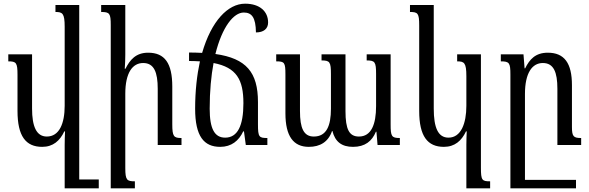

<svg xmlns="http://www.w3.org/2000/svg" viewBox="-20 -787 3199 1042"><path d="M209 10C268 10 305 -23 329 -74H333C332 -49 331 -25 331 0V235H516V187H410V-760H281V-722C319 -722 331 -715 331 -642V-213C331 -117 302 -46 234 -46C177 -46 154 -102 154 -198V-492H25V-454C68 -454 75 -447 75 -381V-185C75 -48 120 10 209 10Z M965 -38C923 -38 915 -46 915 -113V-317C915 -444 874 -501 784 -501C717 -501 685 -462 661 -414H657C659 -440 660 -466 660 -491V-760H529V-722C575 -722 581 -714 581 -651V235H712V197C669 197 660 191 660 125V-278C660 -392 699 -445 757 -445C816 -445 836 -395 836 -305V0H965Z M1175 10C1236 10 1276 -23 1300 -74H1304L1314 0H1431V-38C1386 -38 1380 -43 1380 -112V-233C1380 -394 1317 -470 1149 -494C1186 -642 1248 -719 1303 -719C1346 -719 1368 -693 1369 -611C1411 -611 1435 -631 1435 -665C1435 -724 1391 -767 1310 -767C1217 -767 1127 -673 1077 -500C1055 -501 1031 -502 1006 -502V-456C1027 -456 1047 -455 1065 -454C1049 -380 1039 -294 1039 -197C1039 -47 1087 10 1175 10ZM1118 -197C1118 -293 1126 -376 1139 -445C1264 -421 1301 -354 1301 -227C1301 -104 1269 -40 1202 -40C1145 -40 1118 -87 1118 -197Z M1970 -492V-459C2015 -459 2021 -451 2021 -385V-211C2021 -112 1995 -46 1928 -46C1875 -46 1855 -85 1855 -184V-492H1725V-459C1770 -459 1776 -451 1776 -384V-197C1776 -104 1752 -46 1683 -46C1628 -46 1608 -92 1608 -184V-492H1479V-454C1524 -454 1529 -448 1529 -383V-172C1529 -47 1573 10 1656 10C1717 10 1762 -17 1782 -76H1784C1799 -17 1835 10 1896 10C1961 10 1999 -21 2020 -72H2023L2029 0H2150V-38C2105 -38 2100 -47 2100 -112V-492Z M2511 235H2640V197C2596 197 2590 192 2590 123V-492H2461V-454C2499 -454 2511 -447 2511 -374V-213C2511 -117 2482 -40 2414 -40C2357 -40 2334 -95 2334 -198V-760H2205V-722C2248 -722 2255 -715 2255 -649V-185C2255 -48 2300 10 2389 10C2448 10 2485 -23 2509 -74H2513C2512 -52 2511 -25 2511 -2Z M3084 -97V-325C3084 -444 3043 -501 2953 -501C2886 -501 2854 -465 2830 -416H2827L2821 -492H2698V-454C2744 -454 2750 -446 2750 -383V235H3106V189H2829V-277C2829 -391 2868 -445 2926 -445C2985 -445 3005 -395 3005 -305V0H3134V-38C3093 -38 3084 -46 3084 -97Z"/></svg>

Font: Noto Serif Armenian ExtraCondensed Medium
Style: Regular
Weight: 500
Width: 2
Designer: Monotype Design Team
Foundry: Monotype Imaging Inc.
Version: Version 2.008